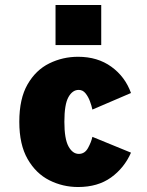

<svg xmlns="http://www.w3.org/2000/svg" viewBox="-20 -740 590 771"><path d="M293.5 11Q232 11 178 -16.2Q124 -43.5 90.8 -101.5Q57.5 -159.5 57.5 -251Q57.5 -344 90.8 -401.5Q124 -459 178 -485.5Q232 -512 293.5 -512Q372 -512 427.2 -472Q482.5 -432 506 -366.5L351 -300Q348 -315 341.2 -333.2Q334.5 -351.5 323.5 -365.2Q312.5 -379 296 -379Q271 -379 254.8 -350Q238.5 -321 238.5 -251Q238.5 -182.5 255 -152.2Q271.5 -122 296.5 -122Q320.5 -122 333.5 -145.8Q346.5 -169.5 351 -190.5L506 -127Q479 -65.5 425.8 -27.2Q372.5 11 293.5 11ZM203 -720H386.5V-559H203Z"/></svg>

Font: Trispace SemiCondensed ExtraBold
Style: Regular
Weight: 800
Width: 4
Designer: Tyler Finck
Foundry: Etcetera Type Company
Version: Version 1.210; ttfautohint (v1.8.3)